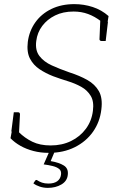

<svg xmlns="http://www.w3.org/2000/svg" viewBox="-20 -734 566 932"><path d="M217 8Q177 8 142.5 -1Q108 -10 79.5 -26Q51 -42 31 -63L38 -101L71 -93Q100 -64 137 -46Q174 -28 226 -28Q281 -28 325 -49.5Q369 -71 397 -109Q425 -147 431 -196Q437 -241 420.5 -268.5Q404 -296 374.5 -312.5Q345 -329 309 -340Q273 -351 238 -364Q202 -378 172 -398Q142 -418 125.5 -449.5Q109 -481 115 -531Q122 -584 151.5 -625.5Q181 -667 229.5 -690.5Q278 -714 341 -714Q387 -714 430 -700Q473 -686 507 -656L502 -625L470 -631Q440 -654 407.5 -666Q375 -678 337 -678Q286 -678 247.5 -659Q209 -640 185 -608Q161 -576 156 -535Q150 -490 171.5 -462Q193 -434 231.5 -416.5Q270 -399 316 -383Q366 -367 403.5 -346Q441 -325 460 -291.5Q479 -258 472 -203Q465 -142 431.5 -94.5Q398 -47 343 -19.5Q288 8 217 8ZM467 -641 504 -628 493 -535H472Q468 -535 465 -538Q462 -541 463 -546ZM72 -83 35 -96 47 -189H68Q72 -189 74.5 -186.5Q77 -184 77 -179ZM212 178Q192 178 173.5 172Q155 166 142 156L150 144Q154 138 159 140Q171 148 184 152.5Q197 157 215 157Q242 157 257.5 146Q273 135 276 115Q279 96 267.5 86.5Q256 77 236 72Q216 67 192 64L221 -2H247L226 48Q267 55 290 69.5Q313 84 309 115Q306 145 278 161.5Q250 178 212 178Z"/></svg>

Font: Aleo ExtraLight
Style: Italic
Weight: 250
Italic angle: -7°
Designer: Alessio Laiso
Foundry: Alessio Laiso
Version: Version 2.001;gftools[0.9.29]